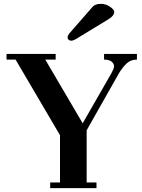

<svg xmlns="http://www.w3.org/2000/svg" viewBox="-20 -972 732 992"><path d="M329.1 -779.3Q329.1 -787.1 337.9 -798.8L459 -937.5Q472.7 -952.1 501 -952.1Q527.3 -952.1 548.8 -937Q570.3 -921.9 570.3 -911.1Q570.3 -890.6 541 -873L371.1 -769.5Q357.4 -761.7 347.7 -761.7Q339.8 -761.7 334.5 -766.6Q329.1 -771.5 329.1 -779.3ZM13.7 -664.1V-693.4H267.6V-664.1H213.9L407.2 -335L555.7 -593.8Q569.3 -619.1 569.3 -628.9Q569.3 -642.6 557.1 -653.3Q544.9 -664.1 517.6 -664.1V-693.4H687.5V-664.1Q656.2 -664.1 635.7 -645.5Q615.2 -627 594.7 -593.8L427.7 -298.8V-29.3H478.5V0H239.3V-29.3H290V-273.4L60.5 -664.1Z"/></svg>

Font: Monomakh Unicode TT
Style: Medium
Weight: 500
Designer: Alexey Kryukov, Aleksandr Andreev
Version: Version 1.1